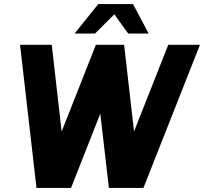

<svg xmlns="http://www.w3.org/2000/svg" viewBox="-20 -919 1020 939"><path d="M158.5 0 78 -700H233L281.5 -276L449 -700H587L635.5 -276L803 -700H958L681.5 0H512.5L470.5 -363L327.5 0ZM630.5 -899 707 -755H607L539 -849L445 -755H345L460.5 -899Z"/></svg>

Font: Urbanist Black
Style: Italic
Weight: 900
Italic angle: -8°
Designer: Corey Hu
Foundry: Corey Hu
Version: Version 1.330; ttfautohint (v1.8.4.7-5d5b)